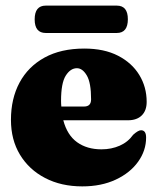

<svg xmlns="http://www.w3.org/2000/svg" viewBox="-20 -652 562 684"><path d="M502.5 -289Q502.5 -258 485 -240.8Q467.5 -223.5 435.5 -223.5H205.5Q219.5 -170.5 254.8 -145.2Q290 -120 341.5 -120Q377 -120 406.5 -133Q436 -146 454.5 -172Q473 -188.5 483 -188Q500.5 -187.5 500.5 -162Q500.5 -115.5 472 -75.8Q443.5 -36 392.2 -12Q341 12 273 12Q198 12 140.8 -17.8Q83.5 -47.5 51.2 -100.8Q19 -154 19 -225Q19 -300.5 49.5 -357.5Q80 -414.5 138.5 -446.8Q197 -479 280.5 -479Q351 -479 400.5 -453.5Q450 -428 476.2 -385Q502.5 -342 502.5 -289ZM197.5 -293Q197.5 -282 198.5 -272.5H279.5Q304.5 -272.5 304.5 -298Q304.5 -357.5 289.2 -383.2Q274 -409 254 -409Q231 -409 214.2 -382.5Q197.5 -356 197.5 -293ZM103.5 -583Q103.5 -632 143 -632H396Q435.5 -632 435.5 -583.5Q435.5 -534.5 396 -534.5H143Q103.5 -534.5 103.5 -583Z"/></svg>

Font: Fraunces 72pt Soft Black
Style: Regular
Weight: 900
Version: Version 1.000;[b76b70a41]